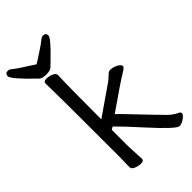

<svg xmlns="http://www.w3.org/2000/svg" viewBox="-284 -992 1102 1102"><g transform="rotate(-45 267.5 -441.0)"><path d="M338 -115Q257 -205 211 -250L194 -240V-106L199 0Q199 16 175 16Q156 16 135 7.5Q114 -1 114 -18L116 -106Q116 -590 113 -697Q113 -713 137 -713Q156 -713 177 -704.5Q198 -696 198 -679Q194 -590 194 -325L373 -449Q388 -460 412 -483Q417 -490 432 -490Q445 -490 460 -485Q498 -471 498 -452Q498 -443 463.5 -423Q429 -403 270 -292Q294 -269 332.5 -228Q371 -187 411 -146Q451 -105 482 -73Q511 -47 537 -36Q546 -32 546 -22Q546 -13 534 -3Q508 20 484 20Q460 20 338 -115ZM155 -730Q123 -730 110 -740Q-11 -855 -11 -880Q-11 -902 13 -902Q23 -902 39 -888.5Q55 -875 89 -853.5Q123 -832 155 -811Q187 -832 220.5 -853.5Q254 -875 270 -888.5Q286 -902 296 -902Q320 -902 320 -880Q320 -860 232 -775Q212 -756 199 -743Q186 -730 155 -730Z"/></g></svg>

Font: ToneOZ-Pinyin-WenKai-Medium
Style: Medium
Weight: 700
Designer: Fontworks Inc.
Foundry: ToneOZ
Version: Version 0.240331